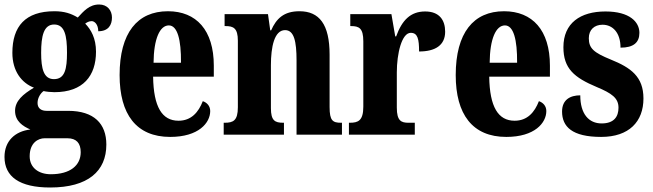

<svg xmlns="http://www.w3.org/2000/svg" viewBox="-27 -599 2905 854"><path d="M196 235C365 235 446 162 446 44C446 -49 391 -106 276 -106H180C158 -106 140 -116 140 -141C140 -165 155 -186 167 -194C177 -191 203 -189 215 -189C343 -189 400 -262 400 -369C400 -429 378 -467 352 -494C359 -499 368 -505 381 -505C393 -505 410 -491 410 -460C456 -460 471 -489 471 -521C471 -552 451 -579 414 -579C370 -579 345 -549 319 -521C289 -539 259 -549 215 -549C86 -549 28 -482 28 -364C28 -283 69 -230 124 -209C75 -180 40 -150 40 -106C40 -59 76 -37 108 -23C39 -15 -7 29 -7 99C-7 187 60 235 196 235ZM213 -247C167 -247 156 -294 156 -364C156 -438 167 -490 214 -490C261 -490 271 -440 271 -365C271 -293 262 -247 213 -247ZM199 176C146 176 105 148 105 96C105 35 144 16 171 16H273C313 16 332 38 332 78C332 137 285 176 199 176Z M730 10C857 10 908 -53 908 -105C908 -128 893 -143 875 -149C856 -100 824 -62 767 -62C694 -62 656 -123 654 -258H924V-307C924 -465 846 -549 720 -549C584 -549 505 -453 505 -265C505 -91 579 10 730 10ZM778 -320H656C657 -427 684 -486 724 -486C762 -486 779 -423 778 -320Z M968 0H1236V-53H1233C1196 -53 1178 -62 1178 -118V-309C1178 -390 1193 -465 1241 -465C1281 -465 1292 -415 1292 -330V0H1494V-53H1490C1453 -53 1439 -62 1439 -123V-356C1439 -491 1393 -549 1305 -549C1235 -549 1202 -516 1179 -464H1175L1165 -536H972V-483H976C1011 -483 1031 -474 1031 -418V-122C1031 -62 1010 -53 972 -53H968Z M1525 0H1818V-53H1790C1758 -53 1738 -61 1738 -120V-277C1738 -361 1760 -453 1800 -453C1831 -453 1837 -425 1837 -370C1908 -370 1953 -397 1953 -458C1953 -510 1927 -548 1864 -548C1799 -548 1761 -509 1735 -437H1731L1714 -536H1531V-483H1534C1570 -483 1589 -474 1589 -415V-125C1589 -62 1566 -53 1529 -53H1525Z M2225 10C2352 10 2403 -53 2403 -105C2403 -128 2388 -143 2370 -149C2351 -100 2319 -62 2262 -62C2189 -62 2151 -123 2149 -258H2419V-307C2419 -465 2341 -549 2215 -549C2079 -549 2000 -453 2000 -265C2000 -91 2074 10 2225 10ZM2273 -320H2151C2152 -427 2179 -486 2219 -486C2257 -486 2274 -423 2273 -320Z M2647 10C2771 10 2835 -58 2835 -161C2835 -258 2779 -298 2690 -334C2614 -365 2592 -384 2592 -429C2592 -467 2617 -489 2653 -489C2698 -489 2733 -454 2733 -387C2791 -387 2817 -410 2817 -453C2817 -501 2774 -548 2666 -548C2554 -548 2479 -496 2479 -389C2479 -294 2527 -254 2627 -212C2694 -184 2724 -163 2724 -120C2724 -80 2704 -50 2649 -50C2592 -50 2554 -92 2554 -175C2510 -175 2473 -156 2473 -103C2473 -36 2517 10 2647 10Z"/></svg>

Font: Noto Serif Thai ExtraCondensed ExtraBold
Style: Regular
Weight: 800
Width: 2
Designer: Monotype Design Team
Foundry: Monotype Imaging Inc.
Version: Version 2.002